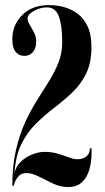

<svg xmlns="http://www.w3.org/2000/svg" viewBox="-20 -731 413 756"><path d="M248 5.5Q218 5.5 188.8 -8.2Q159.5 -22 132.8 -35.8Q106 -49.5 84 -49.5Q61.5 -49.5 49.2 -32.8Q37 -16 34.5 0H28.5Q28.5 -79 42.8 -140.2Q57 -201.5 79.2 -249.8Q101.5 -298 126.8 -337.8Q152 -377.5 174.2 -413.5Q196.5 -449.5 210.8 -486.2Q225 -523 225 -565.5Q225 -629.5 212 -665.8Q199 -702 165 -702Q139 -702 113.8 -688.2Q88.5 -674.5 88.5 -657.5Q88.5 -647.5 97 -633.5Q105.5 -619.5 114 -603Q122.5 -586.5 122.5 -568.5Q122.5 -540.5 109.5 -525.8Q96.5 -511 76 -511Q54.5 -511 41.5 -526.8Q28.5 -542.5 28.5 -577Q28.5 -632.5 67.5 -671.8Q106.5 -711 174 -711Q200.5 -711 229.5 -703.8Q258.5 -696.5 283.8 -678.5Q309 -660.5 324.5 -628.2Q340 -596 340 -545.5Q340 -483.5 319 -441Q298 -398.5 264.8 -367Q231.5 -335.5 193.8 -306.8Q156 -278 121.5 -244Q87 -210 63.8 -162.8Q40.5 -115.5 37 -46.5Q41 -74 60.8 -93.2Q80.5 -112.5 106.5 -122.8Q132.5 -133 155 -133Q184 -133 208 -125.8Q232 -118.5 251.2 -111.2Q270.5 -104 285.5 -104Q306.5 -104 320.2 -115.2Q334 -126.5 334 -147H340.5V-125.5Q340.5 -95 332.2 -64.8Q324 -34.5 303.8 -14.5Q283.5 5.5 248 5.5Z"/></svg>

Font: Imbue 100pt
Style: Bold
Weight: 700
Designer: Tyler Finck
Foundry: Etcetera Type Company
Version: Version 1.102; ttfautohint (v1.8.3)